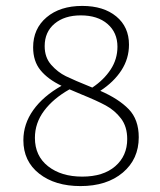

<svg xmlns="http://www.w3.org/2000/svg" viewBox="-20 -625 542 649"><path d="M449 -161Q449 -87 395 -41.5Q341 4 252 4Q166 4 112.5 -38Q59 -80 59 -151Q59 -206 92.5 -253Q126 -300 188 -335Q142 -357 117 -387.5Q92 -418 92 -465Q92 -528 137.5 -566.5Q183 -605 258 -605Q330 -605 373 -569.5Q416 -534 416 -474Q416 -427 390.5 -387.5Q365 -348 319 -318Q381 -291 415 -256Q449 -221 449 -161ZM292 -329Q331 -355 354 -390Q377 -425 377 -467Q377 -515 343.5 -544Q310 -573 253 -573Q198 -573 164.5 -545Q131 -517 131 -469Q131 -431 153 -406Q175 -381 202.5 -367.5Q230 -354 292 -329ZM410 -155Q410 -197 389 -224.5Q368 -252 337.5 -268.5Q307 -285 255 -306L215 -323Q160 -292 129 -250.5Q98 -209 98 -159Q98 -98 142.5 -63Q187 -28 258 -28Q329 -28 369.5 -63Q410 -98 410 -155Z"/></svg>

Font: Ysabeau SC Light
Style: Regular
Weight: 300
Designer: Christian Thalmann (Catharsis Fonts)
Version: Version 0.003